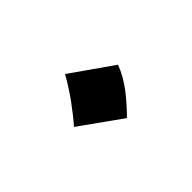

<svg xmlns="http://www.w3.org/2000/svg" viewBox="-36 -253 378 378"><g transform="rotate(45 153.0 -64.0)"><path d="M140.1 -138.2 79.3 -51.5Q103.4 -37.9 125.3 -22.1Q147.1 -6.3 165.4 9.7L226.8 -76.3Q208.7 -94.6 186.7 -111.8Q164.7 -128.9 140.1 -138.2Z"/></g></svg>

Font: Pinar FD VF
Style: Regular
Weight: 300
Designer: Amin Abedi
Version: Version 2.000